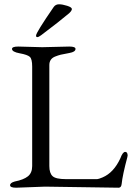

<svg xmlns="http://www.w3.org/2000/svg" viewBox="-20 -870 615 895"><path d="M172 -706Q160 -697 154 -697Q148 -697 148 -704Q148 -718 230 -837Q239 -850 255 -850Q271 -850 293 -843Q315 -836 315 -828Q315 -820 302 -808Q257 -770 172 -706ZM65 -653 177 -650 303 -653Q332 -653 332 -642Q332 -628 303.5 -623Q275 -618 263 -615Q251 -612 236 -606Q210 -595 210 -567V-96Q210 -63 225 -49Q240 -35 287 -35H433Q439 -35 458 -43Q510 -65 541 -132Q552 -162 563.5 -162Q575 -162 575 -144Q574 -143 574 -141V-139Q551 -53 547 -12Q545 5 533 5L190 0L55 5Q27 5 27 -6.5Q27 -18 49 -24Q90 -32 110 -48Q130 -64 130 -96V-560Q130 -595 119 -605Q108 -615 72 -621.5Q36 -628 36 -642Q36 -653 65 -653Z"/></svg>

Font: EB Garamond
Style: Regular
Weight: 400
Version: Version 0.012